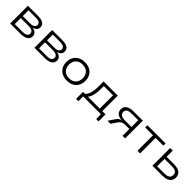

<svg xmlns="http://www.w3.org/2000/svg" viewBox="426 -2078 3785 3785"><g transform="rotate(45 2318.5 -185.0)"><path d="M111 0V-494H395Q459 -494 501.5 -479.5Q544 -465 565.5 -436Q587 -407 587 -364Q587 -325 560.5 -296.5Q534 -268 489 -256L490 -254Q528 -247 554 -230.5Q580 -214 593 -190Q606 -166 606 -136Q606 -73 552.5 -36.5Q499 0 405 0ZM183 -55H401Q464 -55 498.5 -75.5Q533 -96 533 -139Q533 -181 498.5 -202Q464 -223 401 -223H183ZM183 -278H391Q450 -278 482 -299.5Q514 -321 514 -361Q514 -400 482 -419.5Q450 -439 391 -439H183Z M788 0V-494H1072Q1136 -494 1178.5 -479.5Q1221 -465 1242.5 -436Q1264 -407 1264 -364Q1264 -325 1237.5 -296.5Q1211 -268 1166 -256L1167 -254Q1205 -247 1231 -230.5Q1257 -214 1270 -190Q1283 -166 1283 -136Q1283 -73 1229.5 -36.5Q1176 0 1082 0ZM860 -55H1078Q1141 -55 1175.5 -75.5Q1210 -96 1210 -139Q1210 -181 1175.5 -202Q1141 -223 1078 -223H860ZM860 -278H1068Q1127 -278 1159 -299.5Q1191 -321 1191 -361Q1191 -400 1159 -419.5Q1127 -439 1068 -439H860Z M1696 8Q1614 8 1554.5 -24Q1495 -56 1462.5 -113.5Q1430 -171 1430 -248Q1430 -324 1462.5 -381.5Q1495 -439 1554.5 -471Q1614 -503 1695 -503Q1777 -503 1836.5 -471Q1896 -439 1928 -381.5Q1960 -324 1960 -248Q1960 -171 1928 -113.5Q1896 -56 1836.5 -24Q1777 8 1696 8ZM1694 -56Q1785 -56 1836 -109Q1887 -162 1887 -248Q1887 -333 1836 -385.5Q1785 -438 1695 -438Q1605 -438 1554 -385.5Q1503 -333 1503 -248Q1503 -162 1554 -109Q1605 -56 1694 -56Z M2080 133V-62H2138Q2169 -97 2187 -138.5Q2205 -180 2213 -231.5Q2221 -283 2221 -347V-494H2617V-62H2707V133H2642V0H2145V133ZM2216 -62H2546V-433H2289L2288 -338Q2288 -254 2271.5 -184.5Q2255 -115 2216 -62Z M2823 0 2918 -140Q2937 -169 2963 -185.5Q2989 -202 3025 -202H3031L3026 -203Q2975 -205 2934.5 -220.5Q2894 -236 2871 -268Q2848 -300 2848 -348Q2848 -417 2899.5 -455.5Q2951 -494 3052 -494H3315V0H3243V-191H3132Q3080 -191 3045.5 -173Q3011 -155 2987 -118L2907 0ZM3063 -248H3244V-436H3063Q2991 -436 2955.5 -413.5Q2920 -391 2920 -344Q2920 -296 2956 -272Q2992 -248 3063 -248Z M3660 0V-432H3443V-494H3949V-432H3733V0Z M4077 0V-494H4150V-322H4354Q4462 -322 4516.5 -281Q4571 -240 4571 -162Q4571 -112 4546 -75.5Q4521 -39 4473 -19.5Q4425 0 4355 0ZM4150 -58H4349Q4422 -58 4460 -82.5Q4498 -107 4498 -162Q4498 -217 4460 -240.5Q4422 -264 4349 -264H4150Z"/></g></svg>

Font: Nunito Sans 7pt SemiExpanded Light
Style: Regular
Weight: 300
Width: 6
Designer: Vernon Adams
Foundry: Vernon Adams
Version: Version 3.101;gftools[0.9.27]